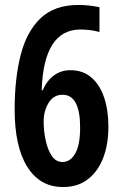

<svg xmlns="http://www.w3.org/2000/svg" viewBox="-20 -744 494 774"><path d="M39 -303Q39 -426 63 -521Q87 -616 143 -670Q199 -724 296 -724Q319 -724 340.5 -721.5Q362 -719 381 -715V-615Q345 -625 304 -625Q156 -625 148 -380H152Q169 -419 197.5 -440Q226 -461 264 -461Q314 -461 348 -432Q382 -403 399.5 -351.5Q417 -300 417 -233Q417 -162 396 -107.5Q375 -53 334.5 -21.5Q294 10 234 10Q141 10 90 -71.5Q39 -153 39 -303ZM232 -91Q264 -91 283.5 -125.5Q303 -160 303 -230Q303 -362 232 -362Q196 -362 176 -329.5Q156 -297 156 -254Q156 -216 164 -178.5Q172 -141 188.5 -116Q205 -91 232 -91Z"/></svg>

Font: Noto Sans Lao UI ExtCond SemBd
Style: Regular
Weight: 600
Width: 2
Designer: Monotype Design Team
Foundry: Monotype Imaging Inc.
Version: Version 2.000; ttfautohint (v1.8.4.7-5d5b)